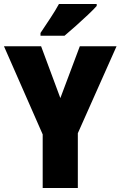

<svg xmlns="http://www.w3.org/2000/svg" viewBox="-20 -947 607 967"><path d="M284 -453 382 -714H567L372 -276V0H195V-270L0 -714H187ZM467 -917Q451 -899 422.5 -872Q394 -845 362.5 -817Q331 -789 305 -767H184V-781Q208 -817 233.5 -855.5Q259 -894 277 -927H467Z"/></svg>

Font: Noto Sans Gujarati Condensed Black
Style: Regular
Weight: 900
Width: 3
Designer: Jelle Bosma - Monotype Design Team, Universal Thirst
Foundry: Monotype Imaging Inc.
Version: Version 2.106; ttfautohint (v1.8.4.7-5d5b)